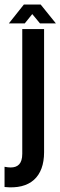

<svg xmlns="http://www.w3.org/2000/svg" viewBox="-54 -693 266 845"><path d="M51 -673 -15 -590H55L88 -631L122 -590H192L125 -673ZM44 -565V-16C44 28 24 44 -7 44C-15 44 -24 43 -34 41V130C79 142 140 85 140 -23V-565Z"/></svg>

Font: Modon Arabic
Style: Bold
Weight: 700
Designer: Ahmedzaza
Foundry: Ahmedzaza
Version: Version 2.010